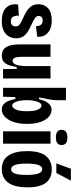

<svg xmlns="http://www.w3.org/2000/svg" viewBox="644 -1439 809 2137"><g transform="rotate(90 1048.5 -370.5)"><path d="M214 14Q136 14 92.5 -13.5Q49 -41 35.5 -82.5Q22 -124 31 -167L155 -176Q151 -143 164.5 -115Q178 -87 217 -87Q247 -87 260.5 -102.5Q274 -118 274 -139Q274 -171 247 -188.5Q220 -206 179 -224Q144 -239 109 -260Q74 -281 50.5 -313Q27 -345 27 -395Q27 -459 71 -500.5Q115 -542 206 -542Q272 -542 314 -519.5Q356 -497 374.5 -460Q393 -423 389 -380L271 -366Q273 -392 259 -416.5Q245 -441 208 -441Q181 -441 169 -428Q157 -415 157 -397Q157 -373 179.5 -356.5Q202 -340 247 -320Q291 -300 327 -278.5Q363 -257 384.5 -226Q406 -195 406 -147Q406 -105 387.5 -68.5Q369 -32 326.5 -9Q284 14 214 14Z M601 14Q536 14 505 -34Q474 -82 474 -185V-528H612V-220Q612 -161 622.5 -133.5Q633 -106 656 -106Q713 -106 715 -253V-528H853V0H749L747 -152H725Q713 -63 684 -24.5Q655 14 601 14Z M1199 14Q1161 14 1137.5 -9Q1114 -32 1101 -66.5Q1088 -101 1082 -137H1060L1057 0H957V-700H1095V-594Q1095 -566 1086.5 -515Q1078 -464 1064 -401H1084Q1099 -465 1128 -502.5Q1157 -540 1203 -540Q1243 -540 1279 -509.5Q1315 -479 1337 -418.5Q1359 -358 1359 -267Q1359 -177 1336.5 -114Q1314 -51 1278 -18.5Q1242 14 1199 14ZM1155 -102Q1178 -102 1198 -140Q1218 -178 1218 -265Q1218 -352 1198.5 -390Q1179 -428 1156 -428Q1137 -428 1124.5 -408Q1112 -388 1105.5 -360.5Q1099 -333 1097 -308Q1095 -283 1095 -273V-260Q1095 -242 1097.5 -215.5Q1100 -189 1107 -163Q1114 -137 1125.5 -119.5Q1137 -102 1155 -102Z M1442 0V-528H1579V0ZM1510 -588Q1425 -588 1425 -651Q1425 -716 1510 -716Q1554 -716 1574 -699.5Q1594 -683 1594 -652Q1594 -588 1510 -588Z M1863 14Q1761 14 1711.5 -59.5Q1662 -133 1662 -268Q1662 -409 1715 -475.5Q1768 -542 1866 -542Q1965 -542 2015 -476Q2065 -410 2065 -273Q2065 -126 2012 -56Q1959 14 1863 14ZM1864 -90Q1896 -90 1911.5 -131.5Q1927 -173 1927 -261Q1927 -351 1911 -393.5Q1895 -436 1863 -436Q1833 -436 1817 -395Q1801 -354 1801 -261Q1801 -173 1816.5 -131.5Q1832 -90 1864 -90ZM1905 -593H1799L1858 -755H1991Z"/></g></svg>

Font: Bricolage Grotesque 12pt Condensed Bricolage Grotesque 10pt Condensed Regular
Style: Bold
Weight: 700
Width: 3
Designer: Mathieu Triay
Foundry: Atelier Triay
Version: Version 1.001; ttfautohint (v1.8.4.7-5d5b);gftools[0.9.33.de